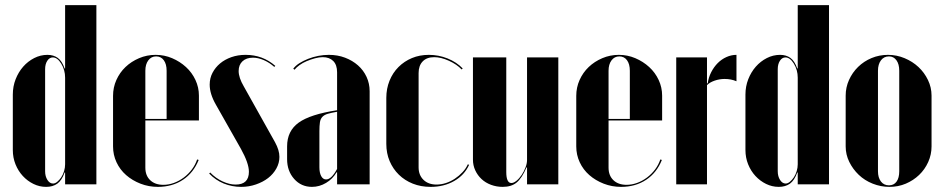

<svg xmlns="http://www.w3.org/2000/svg" viewBox="-20 -719 3684 749"><path d="M234 -46H232Q221 -15 203.5 -2.5Q186 10 160 10Q134 10 110.5 -1.5Q87 -13 69 -32.5Q51 -52 40.5 -78Q30 -104 30 -134V-350Q30 -382 41 -410Q52 -438 70.5 -459Q89 -480 113.5 -492.5Q138 -505 165 -505Q189 -505 205.5 -493Q222 -481 232 -452H234V-699H356V0H234ZM234 -416Q234 -446 219 -470.5Q204 -495 186 -495Q173 -495 164.5 -482Q156 -469 156 -449V-51Q156 -31 165 -17Q174 -3 187 -3Q195 -3 203.5 -10Q212 -17 219 -27.5Q226 -38 230 -51.5Q234 -65 234 -78Z M421 -345Q421 -378 434 -407Q447 -436 469.5 -457.5Q492 -479 522.5 -492Q553 -505 587 -505Q621 -505 651.5 -492Q682 -479 705.5 -457.5Q729 -436 742.5 -407Q756 -378 756 -346V-249H547V-65Q547 -34 566 -16Q585 2 617 2Q638 2 658.5 -5.5Q679 -13 697 -26.5Q715 -40 728.5 -58Q742 -76 749 -97L755 -95Q735 -45 693.5 -17.5Q652 10 596 10Q560 10 528 -2.5Q496 -15 472 -36Q448 -57 434.5 -86Q421 -115 421 -148ZM630 -255V-443Q630 -469 619 -484Q608 -499 589 -499Q570 -499 558.5 -483.5Q547 -468 547 -443V-255Z M1050 -458Q1031 -475 1009 -484.5Q987 -494 967 -494Q941 -494 926 -480Q911 -466 911 -442Q911 -416 931 -382L1053 -164Q1070 -133 1070 -107Q1070 -83 1058 -61.5Q1046 -40 1026 -24.5Q1006 -9 978.5 0.5Q951 10 921 10Q885 10 853 -3Q821 -16 796 -42L800 -46Q821 -24 848 -11.5Q875 1 899 1Q951 1 951 -49Q951 -82 920 -138L822 -311Q798 -353 798 -389Q798 -414 809 -435Q820 -456 838.5 -471.5Q857 -487 882.5 -496Q908 -505 938 -505Q1005 -505 1054 -462Z M1100 -148Q1100 -208 1145 -240.5Q1190 -273 1295 -289V-437Q1295 -466 1280 -481Q1265 -496 1239 -496Q1225 -496 1208.5 -491.5Q1192 -487 1176.5 -480.5Q1161 -474 1148.5 -465Q1136 -456 1129 -447L1124 -451Q1133 -463 1148 -472.5Q1163 -482 1182 -489.5Q1201 -497 1221.5 -501Q1242 -505 1263 -505Q1297 -505 1326 -494Q1355 -483 1376.5 -464Q1398 -445 1410 -419Q1422 -393 1422 -363V0H1295V-47H1293Q1278 -21 1252 -5.5Q1226 10 1197 10Q1155 10 1127.5 -21Q1100 -52 1100 -98ZM1252 -19Q1273 -19 1295 -60V-283Q1272 -279 1258.5 -275Q1245 -271 1237.5 -263Q1230 -255 1228 -241.5Q1226 -228 1226 -207V-66Q1226 -45 1233 -32Q1240 -19 1252 -19Z M1487 -337Q1487 -373 1499.5 -404Q1512 -435 1534.5 -457.5Q1557 -480 1587 -492.5Q1617 -505 1653 -505Q1691 -505 1726 -491Q1761 -477 1785 -452L1781 -448Q1762 -468 1731 -482Q1700 -496 1674 -496Q1645 -496 1629 -479.5Q1613 -463 1613 -434V-66Q1613 -36 1632 -17.5Q1651 1 1683 1Q1701 1 1719.5 -5Q1738 -11 1754.5 -22Q1771 -33 1784.5 -47.5Q1798 -62 1805 -78L1810 -76Q1792 -36 1752 -13Q1712 10 1660 10Q1622 10 1590.5 -2.5Q1559 -15 1536 -37.5Q1513 -60 1500 -90.5Q1487 -121 1487 -158Z M2034 -66Q2016 -24 1995.5 -7Q1975 10 1941 10Q1917 10 1895.5 2Q1874 -6 1858.5 -20.5Q1843 -35 1834 -54.5Q1825 -74 1825 -96V-495H1955V-48Q1955 -5 1975 -5Q1984 -5 1995 -14Q2006 -23 2015 -36.5Q2024 -50 2030 -65.5Q2036 -81 2036 -95V-495H2158V0H2036V-66Z M2228 -345Q2228 -378 2241 -407Q2254 -436 2276.5 -457.5Q2299 -479 2329.5 -492Q2360 -505 2394 -505Q2428 -505 2458.5 -492Q2489 -479 2512.5 -457.5Q2536 -436 2549.5 -407Q2563 -378 2563 -346V-249H2354V-65Q2354 -34 2373 -16Q2392 2 2424 2Q2445 2 2465.5 -5.5Q2486 -13 2504 -26.5Q2522 -40 2535.5 -58Q2549 -76 2556 -97L2562 -95Q2542 -45 2500.5 -17.5Q2459 10 2403 10Q2367 10 2335 -2.5Q2303 -15 2279 -36Q2255 -57 2241.5 -86Q2228 -115 2228 -148ZM2437 -255V-443Q2437 -469 2426 -484Q2415 -499 2396 -499Q2377 -499 2365.5 -483.5Q2354 -468 2354 -443V-255Z M2738 -495V-394H2741Q2744 -417 2754.5 -437.5Q2765 -458 2780 -473Q2795 -488 2814 -496.5Q2833 -505 2853 -505V-402Q2832 -411 2807 -411Q2787 -411 2768 -404.5Q2749 -398 2738 -387V0H2618V-495Z M3092 -46H3090Q3079 -15 3061.5 -2.5Q3044 10 3018 10Q2992 10 2968.5 -1.5Q2945 -13 2927 -32.5Q2909 -52 2898.5 -78Q2888 -104 2888 -134V-350Q2888 -382 2899 -410Q2910 -438 2928.5 -459Q2947 -480 2971.5 -492.5Q2996 -505 3023 -505Q3047 -505 3063.5 -493Q3080 -481 3090 -452H3092V-699H3214V0H3092ZM3092 -416Q3092 -446 3077 -470.5Q3062 -495 3044 -495Q3031 -495 3022.5 -482Q3014 -469 3014 -449V-51Q3014 -31 3023 -17Q3032 -3 3045 -3Q3053 -3 3061.5 -10Q3070 -17 3077 -27.5Q3084 -38 3088 -51.5Q3092 -65 3092 -78Z M3444 -505Q3478 -505 3509 -492Q3540 -479 3563 -457.5Q3586 -436 3600 -407Q3614 -378 3614 -346V-148Q3614 -116 3601 -87Q3588 -58 3565.5 -36.5Q3543 -15 3513.5 -2.5Q3484 10 3450 10Q3416 10 3384.5 -2.5Q3353 -15 3330 -37Q3307 -59 3293 -87.5Q3279 -116 3279 -148V-346Q3279 -378 3292 -407Q3305 -436 3327.5 -458Q3350 -480 3380 -492.5Q3410 -505 3444 -505ZM3448 -499Q3428 -499 3416.5 -483.5Q3405 -468 3405 -443V-51Q3405 -26 3416.5 -11Q3428 4 3448 4Q3467 4 3477.5 -10.5Q3488 -25 3488 -51V-443Q3488 -469 3477 -484Q3466 -499 3448 -499Z"/></svg>

Font: Moniqa Black Display
Style: Regular
Weight: 900
Designer: Rajesh Rajput
Foundry: Rajesh Rajput
Version: Version 1.000